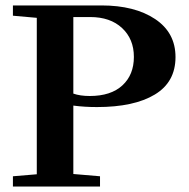

<svg xmlns="http://www.w3.org/2000/svg" viewBox="-20 -683 692 703"><path d="M27.3 0V-37.6L114.7 -44.9V-617.7L27.3 -625.5V-663.1H351.6Q473.1 -663.1 547.9 -613.3Q622.6 -563.5 622.6 -474.1Q622.6 -382.3 546.6 -336.7Q470.7 -291 335 -291Q289.1 -291 248.5 -296.4V-45.9L346.2 -37.6V0ZM308.6 -331.5Q386.2 -331.5 428.2 -370.4Q470.2 -409.2 470.2 -474.6Q470.2 -540 427 -580.3Q383.8 -620.6 310.1 -620.6H248.5V-340.3Q273.4 -331.5 308.6 -331.5Z"/></svg>

Font: Elstob 8pt SemiBold
Style: Regular
Weight: 600
Designer: Peter S. Baker
Version: Version 1.015